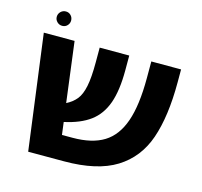

<svg xmlns="http://www.w3.org/2000/svg" viewBox="-101 -805 966 916"><g transform="rotate(15 382.0 -346.5)"><path d="M717 -568V-504Q717 -336 679 -226Q641 -116 547.5 -58Q454 0 291 0H114L39 -568H191L229 -271Q260 -287 278.5 -310Q297 -333 306 -376.5Q315 -420 315 -495V-568H461V-495Q461 -395 438.5 -332Q416 -269 368 -233.5Q320 -198 241 -181L249 -119H301Q397 -119 455.5 -155Q514 -191 542 -271.5Q570 -352 570 -486V-568ZM79 -657Q79 -672 89.5 -682.5Q100 -693 115 -693Q130 -693 140 -682.5Q150 -672 150 -657Q150 -643 140 -632.5Q130 -622 115 -622Q100 -622 89.5 -632.5Q79 -643 79 -657Z"/></g></svg>

Font: FiraGOUPP
Style: Bold
Weight: 700
Designer: bBox Type
Foundry: bBox Type GmbH
Version: Version 1.001